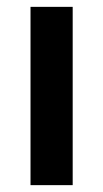

<svg xmlns="http://www.w3.org/2000/svg" viewBox="-20 -540 301 560"><path d="M69 0V-520H192V0Z"/></svg>

Font: M PLUS 1p
Style: Bold
Weight: 700
Version: Version 1.062